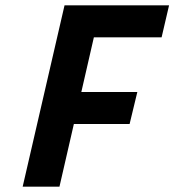

<svg xmlns="http://www.w3.org/2000/svg" viewBox="-20 -700 654 720"><path d="M65 0 222 -680H614L586 -560H332L285 -355H495L466 -235H257L203 0Z"/></svg>

Font: Titillium Web
Style: Bold Italic
Weight: 700
Italic angle: -13°
Version: Version 1.002;PS 57.000;hotconv 1.0.70;makeotf.lib2.5.55311